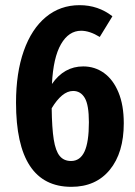

<svg xmlns="http://www.w3.org/2000/svg" viewBox="-20 -707 524 743"><path d="M459 -230Q459 -116 405 -50Q351 16 256 16Q42 16 42 -310Q42 -425 72 -510Q102 -595 157.5 -641Q213 -687 288 -687Q360 -687 415 -644L366 -564Q327 -588 294 -588Q246 -588 216 -536Q186 -484 181 -382Q228 -450 302 -450Q347 -450 382.5 -424.5Q418 -399 438.5 -349.5Q459 -300 459 -230ZM263 -355Q241 -355 220 -337.5Q199 -320 180 -288Q181 -211 188 -167Q195 -123 211 -103.5Q227 -84 255 -84Q290 -84 307 -120.5Q324 -157 324 -234Q324 -301 308 -328Q292 -355 263 -355Z"/></svg>

Font: Fira Sans Extra Condensed SemiBold
Style: Regular
Weight: 600
Width: 1
Designer: Carrois Corporate & Edenspiekermann AG
Foundry: Carrois Corporate GbR & Edenspiekermann AG
Version: Version 4.203